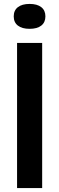

<svg xmlns="http://www.w3.org/2000/svg" viewBox="-20 -959 302 979"><path d="M67 0V-740H195V0ZM50 -875.5Q50 -906 71.2 -922.5Q92.5 -939 131 -939Q169.5 -939 190.5 -922.5Q211.5 -906 211.5 -875.5Q211.5 -845 190.5 -828.5Q169.5 -812 131 -812Q92.5 -812 71.2 -828.5Q50 -845 50 -875.5Z"/></svg>

Font: Encode Sans Semi Condensed SmBd
Style: Regular
Weight: 600
Width: 4
Designer: Multiple Designers
Foundry: Impallari Type
Version: Version 2.000